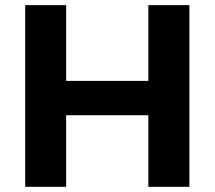

<svg xmlns="http://www.w3.org/2000/svg" viewBox="-20 -720 827 740"><path d="M77.1 0V-700.2H234.9V-408.2H551.8V-700.2H710V0H551.8V-275.9H234.9V0Z"/></svg>

Font: Montserrat Semi Bold
Style: Regular
Weight: 600
Designer: Julieta Ulanovsky
Foundry: Julieta Ulanovsky
Version: Version 3.001;PS 003.001;hotconv 1.0.70;makeotf.lib2.5.58329